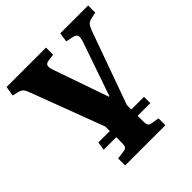

<svg xmlns="http://www.w3.org/2000/svg" viewBox="-199 -653 1009 1009"><g transform="rotate(-45 305.5 -148.0)"><path d="M156 218V166L200 160Q217 158 222.5 150.5Q228 143 228 121V80H135L142 33H227V0L77 -398Q67 -426 59 -436.5Q51 -447 31 -452L-2 -460L7 -514H300V-461L260 -456Q243 -453 239 -442Q235 -431 244 -405L351 -98H355L459 -399Q468 -426 463 -438Q458 -450 436 -454L398 -462L406 -514H613V-461L580 -454Q561 -450 551.5 -440.5Q542 -431 531 -401L387 0V33H481V80H387V123Q387 141 392.5 149.5Q398 158 413 160L455 167V218Z"/></g></svg>

Font: Literata 36pt
Style: Bold
Weight: 700
Designer: Latin by Veronika Burian and Jose Scaglione. Greek by Irene Vlachou. Cyrillic by Vera Evstafieva.
Foundry: TypeTogether
Version: Version 3.002